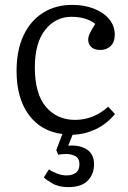

<svg xmlns="http://www.w3.org/2000/svg" viewBox="-20 -539 527 788"><path d="M260 229Q221 229 194.5 213.5Q168 198 160 189L181 156Q195 166 215 173.5Q235 181 253 181Q275 181 290.5 170.5Q306 160 306 135Q306 111 289.5 102Q273 93 251 93Q240 93 232.5 94Q225 95 219 96L211 77L236 11Q148 0 98 -68Q48 -136 48 -248Q48 -333 76.5 -393.5Q105 -454 156.5 -486.5Q208 -519 277 -519Q326 -519 365.5 -503.5Q405 -488 428 -460.5Q451 -433 451 -397Q451 -366 434 -350Q417 -334 392 -334Q367 -334 354.5 -346Q342 -358 342 -376Q342 -388 348.5 -402Q355 -416 371 -441Q334 -470 273 -470Q208 -470 165.5 -416.5Q123 -363 123 -262Q123 -154 168.5 -100.5Q214 -47 288 -47Q327 -47 361 -61Q395 -75 424 -101L452 -71Q417 -29 371.5 -8Q326 13 278 14L260 59Q307 55 336.5 74.5Q366 94 366 135Q366 176 340 202.5Q314 229 260 229Z"/></svg>

Font: Literata 12pt Light
Style: Regular
Weight: 300
Designer: Latin by Veronika Burian and Jose Scaglione. Greek by Irene Vlachou. Cyrillic by Vera Evstafieva.
Foundry: TypeTogether
Version: Version 3.002